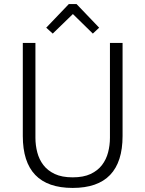

<svg xmlns="http://www.w3.org/2000/svg" viewBox="-20 -911 714 943"><path d="M467 -775 436 -746 338 -842 239 -746 207 -775 318 -891H356ZM154 -234Q154 -198 163 -163Q172 -128 193 -100.5Q214 -73 249 -56.5Q284 -40 337 -40Q390 -40 425 -56.5Q460 -73 481 -100.5Q502 -128 511 -163Q520 -198 520 -234V-700H582V-243Q582 12 337 12Q92 12 92 -243V-700H154Z"/></svg>

Font: Post Grotesk Light
Style: Light
Weight: 300
Version: Version 1.0